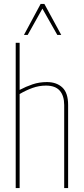

<svg xmlns="http://www.w3.org/2000/svg" viewBox="-20 -958 427 978"><path d="M60 0V-740H80V-500Q112 -517 146 -528.5Q180 -540 219 -540Q268 -540 297.5 -512.5Q327 -485 327 -423V0H307V-423Q307 -470 284.5 -496Q262 -522 214 -522Q179 -522 145.5 -510Q112 -498 80 -479V0ZM102 -780 187 -938H206L292 -780H272L196 -914L121 -780Z"/></svg>

Font: Georama SemiCondensed Thin
Style: Regular
Weight: 100
Width: 4
Designer: Jean-Baptiste Levee
Foundry: Production Type
Version: Version 1.000